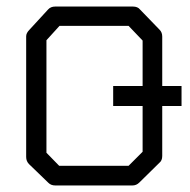

<svg xmlns="http://www.w3.org/2000/svg" viewBox="-20 -617 580 587"><path d="M70 -526 127 -588Q135 -597 149 -597H386Q401 -597 408 -588L468 -526Q476 -518 476 -505V-354H535V-293H476V-140Q476 -126 467 -119L406 -59Q397 -50 385 -50H149Q136 -50 128 -58L69 -115Q60 -124 60 -137V-506Q60 -516 70 -526ZM122 -494V-150L161 -110H373L416 -153V-293H326V-354H416V-493L373 -538H162Z"/></svg>

Font: 3270 Nerd Font
Style: Regular
Weight: 400
Monospace: yes
Version: Version 3.0.1;Nerd Fonts 3.3.0